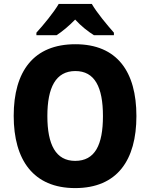

<svg xmlns="http://www.w3.org/2000/svg" viewBox="-20 -1044 768 981"><path d="M449 -1024H280C256 -982 200 -914 166 -877V-864H269C298 -883 331 -910 364 -944C395 -910 430 -883 460 -864H562V-877C526 -918 475 -979 449 -1024ZM677 -451C677 -677 579 -818 365 -818C152 -818 50 -680 50 -452C50 -226 151 -83 364 -83C579 -83 677 -226 677 -451ZM222 -451C222 -597 265 -681 365 -681C464 -681 506 -599 506 -451C506 -303 465 -222 364 -222C265 -222 222 -305 222 -451Z"/></svg>

Font: Noto Sans Kannada UI SemiCondensed ExtraBold
Style: Regular
Weight: 800
Width: 4
Designer: Jelle Bosma - Monotype Design Team
Foundry: Monotype Imaging Inc.
Version: Version 2.005